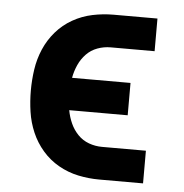

<svg xmlns="http://www.w3.org/2000/svg" viewBox="-44 -572 588 615"><g transform="rotate(5 250.0 -265.0)"><path d="M297 0Q263 0 229.5 -7Q196 -14 166 -31Q136 -48 113.5 -74Q91 -100 77.5 -131.5Q64 -163 59 -197Q54 -231 54 -265Q54 -299 59 -333Q64 -367 77.5 -398.5Q91 -430 113.5 -456Q136 -482 166 -499Q196 -516 229.5 -523Q263 -530 297 -530H438V-425H297Q275 -425 254.5 -417.5Q234 -410 219 -394.5Q204 -379 195 -359Q186 -339 182 -317H370V-213H182Q186 -191 195 -171Q204 -151 219 -135.5Q234 -120 254.5 -112.5Q275 -105 297 -105H438V0Z"/></g></svg>

Font: Iosevka Slab Extrabold
Style: Regular
Weight: 800
Monospace: yes
Designer: Belleve Invis
Foundry: Belleve Invis
Version: Version 11.1.1; ttfautohint (v1.8.3)